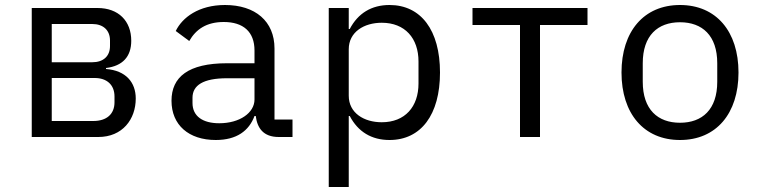

<svg xmlns="http://www.w3.org/2000/svg" viewBox="-20 -548 3040 768"><path d="M107 0H373C470 0 523 -71 523 -154C523 -218 484 -266 404 -272V-276C470 -284 505 -321 505 -385C505 -464 454 -516 370 -516H107ZM187 -64V-236H359C407 -236 438 -209 438 -162V-139C438 -92 407 -64 353 -64ZM187 -299V-452H349C393 -452 420 -427 420 -386V-364C420 -323 393 -299 349 -299Z M1150 0V-70H1078V-354C1078 -463 1001 -528 880 -528C775 -528 709 -478 683 -424L737 -384C764 -431 806 -460 875 -460C953 -460 998 -421 998 -346V-295H888C733 -295 666 -240 666 -145C666 -48 735 12 843 12C927 12 976 -25 998 -84H1003C1009 -36 1033 0 1095 0ZM857 -55C791 -55 750 -83 750 -136V-157C750 -207 793 -235 888 -235H998V-150C998 -97 939 -55 857 -55Z M1295 200H1375V-84H1379C1412 -21 1466 12 1538 12C1664 12 1740 -89 1740 -258C1740 -427 1664 -528 1538 -528C1466 -528 1412 -495 1379 -432H1375V-516H1295ZM1507 -59C1436 -59 1375 -96 1375 -165V-351C1375 -420 1436 -457 1507 -457C1600 -457 1654 -395 1654 -302V-214C1654 -121 1600 -59 1507 -59Z M2060 0H2140V-448H2330V-516H1870V-448H2060Z M2700 12C2845 12 2934 -94 2934 -258C2934 -422 2845 -528 2700 -528C2555 -528 2466 -422 2466 -258C2466 -94 2555 12 2700 12ZM2700 -57C2611 -57 2551 -110 2551 -221V-295C2551 -406 2611 -459 2700 -459C2789 -459 2849 -406 2849 -295V-221C2849 -110 2789 -57 2700 -57Z"/></svg>

Font: IBM Plex Mono
Style: Regular
Weight: 400
Monospace: yes
Designer: Mike Abbink, Paul van der Laan, Pieter van Rosmalen
Foundry: Bold Monday
Version: Version 2.004